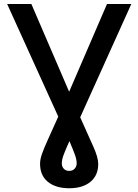

<svg xmlns="http://www.w3.org/2000/svg" viewBox="-20 -748 709 983"><path d="M16.6 -727.5H140.6L334 -278.3L527.8 -727.5H652.3L390.6 -147.5Q432.6 -52.7 457.8 2.7Q482.9 58.1 482.9 91.8Q482.9 149.9 443.1 182.9Q403.3 215.8 334.5 215.8Q265.6 215.8 225.3 183.1Q185.1 150.4 185.1 90.3Q185.1 68.4 194.8 40.3Q204.6 12.2 225.1 -33Q245.6 -78.1 278.3 -150.9ZM335.4 -25.4Q316.9 15.6 306.6 42.5Q296.4 69.3 296.4 87.9Q296.4 105 306.6 116Q316.9 127 334.5 127Q351.6 127 362.1 115.7Q372.6 104.5 372.6 87.9Q372.6 68.8 362.8 42Q353 15.1 335.4 -25.4Z"/></svg>

Font: Inter Medium
Style: Regular
Weight: 500
Designer: Rasmus Andersson
Foundry: rsms
Version: Version 4.001;git-9221beed3